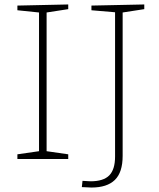

<svg xmlns="http://www.w3.org/2000/svg" viewBox="-20 -713 713 861"><path d="M286 -693V-672L189 -657V-35L286 -21V0H58V-21L155 -35V-657L58 -667V-688ZM627 -693V-672L530 -657V-14Q530 60 495 94Q460 128 390 128Q377 128 347 126L350 98Q374 100 386 100Q444 100 470 73.5Q496 47 496 -11V-658L390 -667V-688Z"/></svg>

Font: Bitter Pro ExtraLight
Style: Regular
Weight: 275
Designer: Sol Matas, and Bitter project Authors
Foundry: Sol Matas
Version: Version 1.010